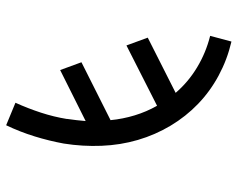

<svg xmlns="http://www.w3.org/2000/svg" viewBox="-96 -472 791 640"><g transform="rotate(90 300.0 -152.5)"><path d="M398 223 323 192Q342 150 356 107Q370 64 377 21Q377 20 377 20Q377 20 377 19Q379 4 381 -11.5Q383 -27 384 -42L214 43L188 -28L381 -125Q377 -166 365 -205.5Q353 -245 333 -280L132 -178L106 -249L290 -342Q254 -384 205 -413.5Q156 -443 100 -457L119 -528Q179 -514 232 -485.5Q285 -457 327 -416.5Q369 -376 399.5 -325Q430 -274 447 -216Q464 -158 466.5 -95Q469 -32 459 31Q450 80 435 128.5Q420 177 398 223Z"/></g></svg>

Font: Iosevka SS04 Extended Oblique
Style: Regular
Weight: 400
Width: 7
Italic angle: -9°
Monospace: yes
Designer: Belleve Invis
Foundry: Belleve Invis
Version: Version 19.0.0; ttfautohint (v1.8.4)